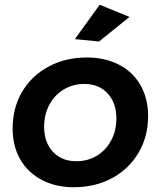

<svg xmlns="http://www.w3.org/2000/svg" viewBox="-20 -780 674 805"><path d="M398 -760 523 -709 395 -606 294 -616ZM601 -294Q601 -207 560.5 -139Q520 -71 449.5 -33Q379 5 290 5Q213 5 154.5 -26Q96 -57 64.5 -112.5Q33 -168 33 -241Q33 -328 73 -395.5Q113 -463 184 -501Q255 -539 344 -539Q421 -539 479.5 -508.5Q538 -478 569.5 -422Q601 -366 601 -294ZM165 -248Q165 -183 202 -143.5Q239 -104 300 -104Q348 -104 386 -127Q424 -150 446 -191Q468 -232 468 -284Q468 -348 431.5 -388Q395 -428 334 -428Q286 -428 247.5 -405Q209 -382 187 -341Q165 -300 165 -248Z"/></svg>

Font: TypoPRO Montserrat Alternates
Style: Italic
Weight: 500
Italic angle: -11.3°
Designer: Julieta Ulanovsky
Foundry: Julieta Ulanovsky
Version: Version 6.001